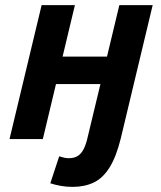

<svg xmlns="http://www.w3.org/2000/svg" viewBox="-20 -544 629 751"><path d="M263.8 187Q240.2 187 218.2 183.1Q196.2 179.2 176.8 173L211.5 67.5Q222 70.8 231.1 72.8Q240.2 74.8 248.5 74.8Q271.8 74.8 285.6 65.1Q299.5 55.5 308.2 37.1Q317 18.8 322.5 -5.8L372.8 -215.2H199L147.5 0H17.2L142.8 -524H273L224.8 -322.5H398.5L446.8 -524H577.2L452.5 -3Q434.5 70 408.2 111.6Q382 153.2 346.2 170.1Q310.5 187 263.8 187Z"/></svg>

Font: Ubuntu Sans
Style: Italic
Weight: 400
Italic angle: -13.5°
Designer: Dalton Maag Ltd
Foundry: Dalton Maag Ltd
Version: Version 1.006